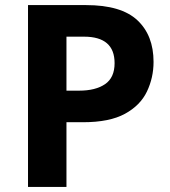

<svg xmlns="http://www.w3.org/2000/svg" viewBox="-20 -734 668 754"><path d="M318 -714Q456 -714 519.5 -654.5Q583 -595 583 -491Q583 -429 557 -374.5Q531 -320 470.5 -287Q410 -254 306 -254H241V0H90V-714ZM310 -590H241V-378H291Q355 -378 392.5 -403.5Q430 -429 430 -486Q430 -590 310 -590Z"/></svg>

Font: Noto Sans Tamil
Style: Bold
Weight: 700
Designer: Jelle Bosma - Monotype Design Team
Foundry: Monotype Imaging Inc.
Version: Version 2.004; ttfautohint (v1.8.4.7-5d5b)